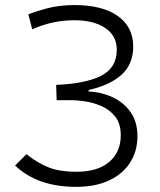

<svg xmlns="http://www.w3.org/2000/svg" viewBox="-20 -723 626 753"><path d="M279.8 9.8Q201.7 9.8 142.6 -11.2Q83.5 -32.2 39.1 -73.7L83.5 -118.2Q131.3 -81.1 174.1 -65.2Q216.8 -49.3 279.8 -49.3Q362.8 -49.3 408.2 -87.9Q453.6 -126.5 453.6 -192.4Q453.6 -239.3 430.9 -266.8Q408.2 -294.4 375.2 -308.1Q342.3 -321.8 310.5 -325.9Q278.8 -330.1 260.7 -330.1H202.1L200.2 -390.1Q314 -394.5 376 -425.5Q438 -456.5 438 -527.8Q438 -582.5 393.1 -613Q348.1 -643.6 271 -643.6Q185.5 -643.6 106.4 -607.9L91.3 -666.5Q114.3 -676.8 163.1 -689.9Q211.9 -703.1 273.4 -703.1Q380.9 -703.1 441.7 -660.4Q502.4 -617.7 502.4 -540.5Q502.4 -471.2 456.8 -429.9Q411.1 -388.7 327.6 -370.1V-364.3Q377.9 -361.8 421.6 -341.6Q465.3 -321.3 492.2 -283.2Q519 -245.1 519 -189Q519 -129.9 490 -85Q460.9 -40 407.2 -15.1Q353.5 9.8 279.8 9.8Z"/></svg>

Font: Cascadia Mono PL Light
Style: Regular
Weight: 300
Monospace: yes
Designer: Aaron Bell
Foundry: Saja Typeworks
Version: Version 2404.023; ttfautohint (v1.8.4)